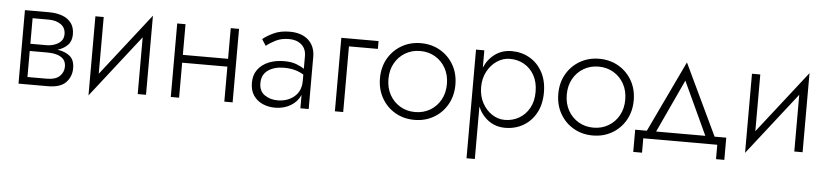

<svg xmlns="http://www.w3.org/2000/svg" viewBox="-43 -736 5148 1197"><g transform="rotate(5 2531.0 -137.5)"><path d="M75 -460H228Q271 -460 307 -447.5Q343 -435 364.5 -407.5Q386 -380 386 -335Q386 -293 361.5 -268Q337 -243 299 -232Q347 -225 376.5 -201Q406 -177 406 -125Q406 -73 371.5 -36.5Q337 0 258 0H75ZM228 -414H127V-254H228Q252 -254 276.5 -262Q301 -270 317.5 -287Q334 -304 334 -332Q334 -372 304 -393Q274 -414 228 -414ZM238 -209H127V-46H246Q303 -46 328.5 -71Q354 -96 354 -131Q354 -161 337.5 -178Q321 -195 294.5 -202Q268 -209 238 -209Z M568 -460V-105L873 -495V0H821V-355L516 35V-460Z M1028 -460H1080V-268H1363V-460H1415V0H1363V-219H1080V0H1028Z M1590 -369 1564 -409Q1589 -430 1631 -450Q1673 -470 1732 -470Q1806 -470 1848.5 -431.5Q1891 -393 1891 -326V0H1839V-84Q1821 -41 1778.5 -15.5Q1736 10 1680 10Q1639 10 1603.5 -5.5Q1568 -21 1546 -52.5Q1524 -84 1524 -133Q1524 -182 1549 -215.5Q1574 -249 1616.5 -266.5Q1659 -284 1714 -284Q1759 -284 1790 -272Q1821 -260 1839 -247V-326Q1839 -373 1809 -398.5Q1779 -424 1732 -424Q1683 -424 1647 -405.5Q1611 -387 1590 -369ZM1577 -135Q1577 -84 1612 -60.5Q1647 -37 1692 -37Q1755 -37 1797 -72.5Q1839 -108 1839 -172V-211Q1815 -226 1784.5 -234.5Q1754 -243 1716 -243Q1655 -243 1616 -215.5Q1577 -188 1577 -135Z M2055 -460H2288V-411H2107V0H2055Z M2317 -230Q2317 -300 2348 -354Q2379 -408 2432.5 -439Q2486 -470 2553 -470Q2620 -470 2673.5 -439Q2727 -408 2758 -354Q2789 -300 2789 -230Q2789 -161 2758 -106.5Q2727 -52 2673.5 -21Q2620 10 2553 10Q2486 10 2432.5 -21Q2379 -52 2348 -106.5Q2317 -161 2317 -230ZM2370 -230Q2370 -174 2394 -131Q2418 -88 2459.5 -63.5Q2501 -39 2553 -39Q2605 -39 2646.5 -63.5Q2688 -88 2712 -131Q2736 -174 2736 -230Q2736 -286 2712 -329Q2688 -372 2646.5 -396.5Q2605 -421 2553 -421Q2501 -421 2459.5 -396.5Q2418 -372 2394 -329Q2370 -286 2370 -230Z M2950 220H2898V-460H2950V-352Q2973 -406 3017.5 -438Q3062 -470 3121 -470Q3183 -470 3233.5 -441Q3284 -412 3313.5 -358Q3343 -304 3343 -230Q3343 -156 3313.5 -102Q3284 -48 3233.5 -19Q3183 10 3121 10Q3062 10 3017.5 -22Q2973 -54 2950 -108ZM3291 -230Q3291 -290 3267 -333Q3243 -376 3203 -398.5Q3163 -421 3114 -421Q3071 -421 3033.5 -396Q2996 -371 2973 -328Q2950 -285 2950 -230Q2950 -175 2973 -132Q2996 -89 3033.5 -64Q3071 -39 3114 -39Q3163 -39 3203 -62Q3243 -85 3267 -127.5Q3291 -170 3291 -230Z M3433 -230Q3433 -300 3464 -354Q3495 -408 3548.5 -439Q3602 -470 3669 -470Q3736 -470 3789.5 -439Q3843 -408 3874 -354Q3905 -300 3905 -230Q3905 -161 3874 -106.5Q3843 -52 3789.5 -21Q3736 10 3669 10Q3602 10 3548.5 -21Q3495 -52 3464 -106.5Q3433 -161 3433 -230ZM3486 -230Q3486 -174 3510 -131Q3534 -88 3575.5 -63.5Q3617 -39 3669 -39Q3721 -39 3762.5 -63.5Q3804 -88 3828 -131Q3852 -174 3852 -230Q3852 -286 3828 -329Q3804 -372 3762.5 -396.5Q3721 -421 3669 -421Q3617 -421 3575.5 -396.5Q3534 -372 3510 -329Q3486 -286 3486 -230Z M4448 0H3985V90H3930V-49H4003L4215 -495L4427 -49H4500V90H4448ZM4215 -381 4061 -49H4369Z M4677 -460V-105L4982 -495V0H4930V-355L4625 35V-460Z"/></g></svg>

Font: Jost* Light
Style: Regular
Weight: 300
Version: Version 3.7